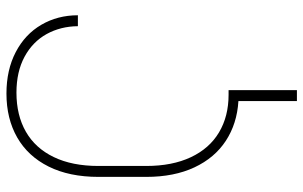

<svg xmlns="http://www.w3.org/2000/svg" viewBox="-194 -563 949 601"><g transform="rotate(-90 280.5 -262.5)"><path d="M298.8 192.4H264.6V9.3Q193.8 4.9 140.4 -30Q86.9 -64.9 57.1 -128.4Q27.3 -191.9 27.3 -279.3V-428.7Q27.3 -520 59.6 -584.7Q91.8 -649.4 150.6 -683.1Q209.5 -716.8 288.1 -716.8Q362.3 -716.8 418 -687.7Q473.6 -658.7 503.4 -607.7Q533.2 -556.6 533.2 -493.2H499Q498.5 -547.4 474.4 -591.1Q450.2 -634.8 403.3 -660.2Q356.4 -685.5 291 -685.5Q220.2 -685.5 168.7 -656Q117.2 -626.5 89.4 -568.8Q61.5 -511.2 61.5 -428.7V-279.3Q61.5 -197.8 88.9 -139.6Q116.2 -81.5 166.5 -51.5Q216.8 -21.5 284.2 -21.5H298.8Z"/></g></svg>

Font: Pretendard Thin
Style: Regular
Weight: 100
Designer: Base glyphs from Inter by Rasmus Andersson; Hangeul glyphs from Noto Sans CJK(Source Han Sans) by Jang Soo-young and Kan
Foundry: Kil Hyung-jin
Version: Version 1.309